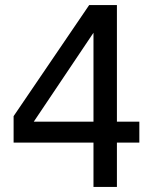

<svg xmlns="http://www.w3.org/2000/svg" viewBox="-20 -742 607 762"><path d="M533 -176H444V0H351V-176H34V-281L334 -722H444V-259H533ZM351 -259V-612L114 -259Z"/></svg>

Font: Mingzat
Style: Regular
Weight: 400
Designer: Jason Glavy (Lepcha), Lorna Priest (Lepcha additions), Walt Agee (Sophia), Victor Gaultney (Sophia)
Foundry: SIL International
Version: Version 0.100